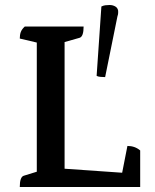

<svg xmlns="http://www.w3.org/2000/svg" viewBox="-20 -747 619 767"><path d="M59 0Q59 -40 75 -45L127 -61V-577L59 -593Q59 -608 63 -619Q67 -630 79 -641H314Q314 -601 298 -596L238 -579V-73L468 -57L489 -164Q519 -164 540 -146V0ZM400 -439Q390 -439 380.5 -440Q371 -441 366 -444L385 -721Q393 -725 401 -726Q409 -727 418 -727Q430 -727 440 -721.5Q450 -716 452 -704Q452 -700 452 -695Q452 -690 449 -681Z"/></svg>

Font: Petrona SemiBold
Style: Regular
Weight: 600
Designer: Ringo R. Seeber
Foundry: Ringo R. Seeber
Version: Version 2.001; ttfautohint (v1.8.3)